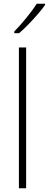

<svg xmlns="http://www.w3.org/2000/svg" viewBox="-20 -1016 263 1036"><path d="M121 0H82V-760H121ZM223 -989Q207 -966 183 -938.5Q159 -911 133 -884Q107 -857 83 -837H57V-846Q89 -879 123 -920.5Q157 -962 178 -996H223Z"/></svg>

Font: Noto Sans Arabic SemCond ExtLt
Style: Regular
Weight: 200
Width: 4
Designer: Monotype Design Team, Nadine Chahine, Nizar Qandah and Khaled Hosny
Foundry: Monotype Imaging Inc.
Version: Version 2.012; ttfautohint (v1.8.4.7-5d5b)